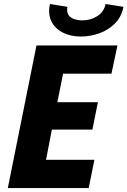

<svg xmlns="http://www.w3.org/2000/svg" viewBox="-20 -949 643 969"><path d="M19.5 0 164.1 -719.7H572.8L542.5 -577.1H298.3L269.5 -433.1H474.1L446.3 -294.9H241.7L212.4 -142.6H456.5L427.7 0ZM388.7 -764.6Q336.9 -764.6 297.4 -784.4Q257.8 -804.2 239.5 -841.1Q221.2 -877.9 231.9 -928.7L320.3 -914.6Q315.4 -888.7 325.4 -873.8Q335.4 -858.9 354.7 -852.5Q374 -846.2 396 -846.2Q437.5 -846.2 471.2 -867.7Q504.9 -889.2 512.7 -928.7L603 -914.6Q593.3 -863.8 559.8 -830.3Q526.4 -796.9 481 -780.8Q435.5 -764.6 388.7 -764.6Z"/></svg>

Font: Reddit Sans ExtraBold
Style: Italic
Weight: 800
Italic angle: -11.25°
Designer: Stephen Hutchings
Version: Version 1.013